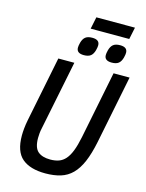

<svg xmlns="http://www.w3.org/2000/svg" viewBox="-146 -1093 908 1192"><g transform="rotate(15 308.5 -497.0)"><path d="M262 -698 173 -258Q168 -236 166.5 -219Q165 -202 165 -189Q165 -127 192.5 -103Q220 -79 272 -79Q303 -79 327 -87.5Q351 -96 369.5 -117Q388 -138 402 -174Q416 -210 427 -264L514 -698H617L529 -260Q513 -182 490.5 -129.5Q468 -77 436.5 -45.5Q405 -14 362.5 -1Q320 12 265 12Q167 12 115.5 -31.5Q64 -75 64 -178Q64 -198 66.5 -224Q69 -250 75 -280L159 -698ZM321 -1006H569L553 -929H305ZM306 -759Q259 -759 259 -795Q259 -801 260 -808Q261 -815 264 -827Q271 -853 286 -865Q301 -877 330 -877Q377 -877 377 -841Q377 -835 376 -828Q375 -821 372 -809Q365 -783 350 -771Q335 -759 306 -759ZM485 -759Q438 -759 438 -795Q438 -801 439 -808Q440 -815 443 -827Q450 -853 465 -865Q480 -877 509 -877Q556 -877 556 -841Q556 -835 555 -828Q554 -821 551 -809Q544 -783 529 -771Q514 -759 485 -759Z"/></g></svg>

Font: IBM Plex Sans Condensed Medium
Style: Italic
Weight: 500
Width: 3
Italic angle: -11°
Designer: Mike Abbink, Paul van der Laan, Pieter van Rosmalen
Foundry: Bold Monday
Version: Version 1.3